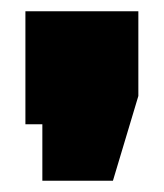

<svg xmlns="http://www.w3.org/2000/svg" viewBox="-20 -220 290 340"><path d="M25 0H55V100H180L225 -50V-200H25Z"/></svg>

Font: Millimetre
Style: Extrablack
Weight: 900
Designer: Jérémy Landes
Version: Version 1.0